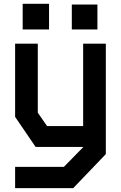

<svg xmlns="http://www.w3.org/2000/svg" viewBox="-20 -779 640 1016"><path d="M420 -548V-112H229L180 -182.5V-548H60V-160.5L168.5 -1.5H420V0L318 104H60V216.5H367.5L540 36.5V-548ZM360 -623V-755H495.5V-623ZM100 -623V-759H239.5V-623Z"/></svg>

Font: Kode Mono
Style: Regular
Weight: 400
Monospace: yes
Designer: Isa Ozler
Foundry: Kadena LLC
Version: Version 1.000;gftools[0.9.28]